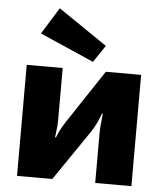

<svg xmlns="http://www.w3.org/2000/svg" viewBox="-54 -808 727 856"><g transform="rotate(5 310.0 -380.0)"><path d="M398 -612 347 -536 105 -642 179 -761ZM566 1H404V-222Q404 -252 411 -310H407Q393 -268 367 -227L212 0H54V-497H215V-263Q215 -237 208 -186H212Q224 -219 250 -259L408 -497H566Z"/></g></svg>

Font: Exo 2.0 Extra Bold
Style: Regular
Weight: 800
Designer: Natanael Gama
Version: Version 1.001;PS 001.001;hotconv 1.0.70;makeotf.lib2.5.58329